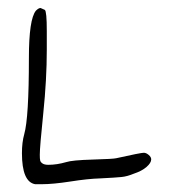

<svg xmlns="http://www.w3.org/2000/svg" viewBox="-20 -564 436 483"><path d="M360.4 -163.1Q360.4 -168.9 354 -174.3Q347.7 -179.7 341.8 -179.7Q334 -179.7 272.5 -166Q265.6 -164.1 213.4 -162.6Q161.1 -161.1 146.5 -156.2Q123 -149.4 101.6 -149.4Q91.8 -149.4 86.9 -152.8Q82 -156.2 81.1 -160.2Q80.1 -164.1 80.1 -174.8Q80.1 -194.3 88.9 -279.3Q97.7 -364.3 97.7 -438.5Q97.7 -469.7 97.7 -486.3Q97.7 -535.2 92.8 -539.1Q92.8 -539.1 82 -543.9Q77.1 -543.9 70.3 -537.1Q52.7 -515.6 52.7 -418Q52.7 -267.6 41 -226.6Q35.2 -206.1 35.2 -178.7Q35.2 -106.4 68.4 -100.6Q77.1 -100.6 85 -100.6Q113.3 -100.6 157.2 -107.4Q201.2 -114.3 231.4 -115.2Q271.5 -117.2 285.6 -118.7Q299.8 -120.1 316.4 -127Q336.9 -133.8 348.6 -144Q360.4 -154.3 360.4 -163.1Z"/></svg>

Font: 辰宇落雁體 Thin Monospaced
Style: Regular
Weight: 100
Designer: Written by Liu, Wei-Chen; Created by Wang, Li-Yu.
Version: Version 1.000